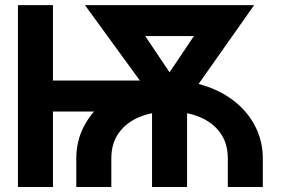

<svg xmlns="http://www.w3.org/2000/svg" viewBox="-20 -743 1116 763"><path d="M190.4 -422.9V-299.8H647.5V-422.9ZM190.4 -239.3V-722.7H51.3V0H190.4ZM1024.4 -113.3Q1024.4 -179.2 996.9 -235.6Q969.5 -292 919.6 -334Q869.6 -376 802 -399.4Q734.4 -422.9 654.1 -422.9Q574 -422.9 506.2 -399.4Q438.5 -376 388.5 -334Q338.6 -292 310.9 -235.6Q283.2 -179.2 283.2 -113.3Q283.2 -46.9 283.2 -23.4Q283.2 0 283.2 0H422.4Q422.4 0 422.4 -23.7Q422.4 -47.4 422.4 -113.3Q422.4 -174.3 452.9 -215.9Q483.4 -257.6 535.9 -278.7Q588.4 -299.8 653.8 -299.8Q719.2 -299.8 771.7 -278.7Q824.2 -257.6 854.7 -215.9Q885.3 -174.3 885.3 -113.3Q885.3 -46.9 885.3 -23.4Q885.3 0 885.3 0H1024.4Q1024.4 0 1024.4 -23.7Q1024.4 -47.4 1024.4 -113.3ZM454.6 -599.6H853.8L833.3 -722.7H474.4ZM584.2 0H723.4V-361.3H584.2ZM696.8 -306.6 990 -722.7H833.3L653.8 -455.6L474.4 -722.7H317.6L606.9 -325.2Z"/></svg>

Font: Giphurs
Style: Regular
Weight: 400
Version: Version 2.010